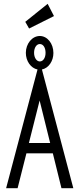

<svg xmlns="http://www.w3.org/2000/svg" viewBox="-20 -983 415 1003"><path d="M132 -834 262 -899 229 -963 112 -869ZM301 0H363L199 -620C234 -627 259 -664 259 -706C259 -756 227 -795 188 -795C148 -795 115 -755 115 -707C115 -664 141 -627 176 -620L12 0H72L118 -182H256ZM188 -662C171 -662 158 -682 158 -707C158 -734 171 -753 188 -753C206 -753 218 -734 218 -707C218 -682 206 -662 188 -662ZM187 -458 242 -236H131Z"/></svg>

Font: Inconsolata Condensed Thin
Style: Regular
Weight: 100
Width: 3
Monospace: yes
Designer: Raph Levien, Cyreal, Brenton Simpson
Foundry: Raph Levien, Cyreal, Google
Version: Version 3.100